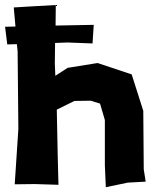

<svg xmlns="http://www.w3.org/2000/svg" viewBox="-40 -741 631 776"><path d="M15.6 -710.9 22.5 -633.8 -19.5 -632.8 -10.7 -561.5 28.3 -562.5 31.2 -533.2 34.2 -219.7 19.5 3.9 100.6 2.9 196.3 5.9 193.4 -105.5 189.5 -297.9 260.7 -333 326.2 -334 364.3 -322.3 383.8 -255.9V-73.2L387.7 15.6L476.6 -2.9L548.8 -6.8L541 -56.6L539.1 -293L492.2 -440.4L354.5 -486.3L233.4 -466.8L183.6 -434.6L181.6 -484.4L182.6 -567.4L232.4 -569.3L334 -565.4L338.9 -640.6L184.6 -637.7L185.5 -720.7L97.7 -715.8Z"/></svg>

Font: MaokenAssortedSans-Lite
Style: Lite
Weight: 400
Version: Version 1.400